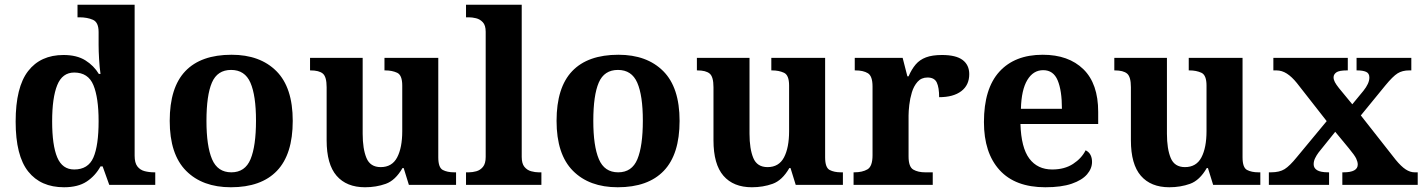

<svg xmlns="http://www.w3.org/2000/svg" viewBox="-20 -780 6008 810"><path d="M250 10Q152 10 99 -56.5Q46 -123 46 -267Q46 -412 98.5 -480Q151 -548 248 -548Q304 -548 340 -525.5Q376 -503 397 -468H404Q400 -496 398 -531Q396 -566 396 -590V-645Q396 -686 372 -696.5Q348 -707 315 -707H307V-760H548V-123Q548 -93 559.5 -78Q571 -63 590 -58Q609 -53 631 -53H635V0H441L413 -78H404Q382 -38 345.5 -14Q309 10 250 10ZM293 -65Q352 -65 374 -115.5Q396 -166 396 -269Q396 -368 374 -421Q352 -474 293 -474Q243 -474 221.5 -421Q200 -368 200 -268Q200 -167 221.5 -116Q243 -65 293 -65Z M954 10Q834 10 765 -59.5Q696 -129 696 -270Q696 -411 762 -480Q828 -549 957 -549Q1077 -549 1146 -480Q1215 -411 1215 -270Q1215 -129 1148.5 -59.5Q1082 10 954 10ZM956 -53Q1014 -53 1037 -108.5Q1060 -164 1060 -271Q1060 -377 1036.5 -431Q1013 -485 955 -485Q897 -485 874 -431.5Q851 -378 851 -270Q851 -164 874.5 -108.5Q898 -53 956 -53Z M1520 10Q1442 10 1400 -38.5Q1358 -87 1358 -188V-412Q1358 -456 1342 -469.5Q1326 -483 1290 -483H1288V-536H1510V-216Q1510 -152 1526 -113.5Q1542 -75 1586 -75Q1634 -75 1655.5 -116Q1677 -157 1677 -227V-419Q1677 -463 1655.5 -473Q1634 -483 1605 -483H1602V-536H1829V-116Q1829 -73 1848 -63Q1867 -53 1896 -53H1904V0H1705L1683 -71H1678Q1648 -19 1607.5 -4.5Q1567 10 1520 10Z M1946 0V-53H1958Q1973 -53 1989.5 -57.5Q2006 -62 2017.5 -76Q2029 -90 2029 -118V-646Q2029 -673 2017 -686Q2005 -699 1988.5 -703Q1972 -707 1958 -707H1946V-760H2181V-118Q2181 -90 2192.5 -76Q2204 -62 2221 -57.5Q2238 -53 2252 -53H2264V0Z M2586 10Q2466 10 2397 -59.5Q2328 -129 2328 -270Q2328 -411 2394 -480Q2460 -549 2589 -549Q2709 -549 2778 -480Q2847 -411 2847 -270Q2847 -129 2780.5 -59.5Q2714 10 2586 10ZM2588 -53Q2646 -53 2669 -108.5Q2692 -164 2692 -271Q2692 -377 2668.5 -431Q2645 -485 2587 -485Q2529 -485 2506 -431.5Q2483 -378 2483 -270Q2483 -164 2506.5 -108.5Q2530 -53 2588 -53Z M3152 10Q3074 10 3032 -38.5Q2990 -87 2990 -188V-412Q2990 -456 2974 -469.5Q2958 -483 2922 -483H2920V-536H3142V-216Q3142 -152 3158 -113.5Q3174 -75 3218 -75Q3266 -75 3287.5 -116Q3309 -157 3309 -227V-419Q3309 -463 3287.5 -473Q3266 -483 3237 -483H3234V-536H3461V-116Q3461 -73 3480 -63Q3499 -53 3528 -53H3536V0H3337L3315 -71H3310Q3280 -19 3239.5 -4.5Q3199 10 3152 10Z M3581 0V-53H3584Q3618 -53 3639.5 -65.5Q3661 -78 3661 -125V-415Q3661 -459 3641.5 -471Q3622 -483 3589 -483H3586V-536H3788L3808 -458H3813Q3826 -488 3843 -508Q3860 -528 3886.5 -538Q3913 -548 3954 -548Q4013 -548 4041 -527Q4069 -506 4069 -467Q4069 -421 4035.5 -395.5Q4002 -370 3942 -370Q3942 -411 3932 -432Q3922 -453 3893 -453Q3867 -453 3851 -435Q3835 -417 3827 -390.5Q3819 -364 3816 -337Q3813 -310 3813 -293V-120Q3813 -76 3833 -64.5Q3853 -53 3883 -53H3915V0Z M4390 10Q4263 10 4197 -62.5Q4131 -135 4131 -265Q4131 -406 4196 -477.5Q4261 -549 4379 -549Q4488 -549 4550.5 -488Q4613 -427 4613 -308V-257H4285Q4288 -157 4322.5 -111Q4357 -65 4419 -65Q4471 -65 4507 -88.5Q4543 -112 4560 -146Q4574 -139 4580.5 -126.5Q4587 -114 4587 -97Q4587 -69 4566 -44.5Q4545 -20 4501.5 -5Q4458 10 4390 10ZM4460 -321Q4460 -398 4442 -441Q4424 -484 4381 -484Q4339 -484 4314 -442.5Q4289 -401 4287 -321Z M4913 10Q4835 10 4793 -38.5Q4751 -87 4751 -188V-412Q4751 -456 4735 -469.5Q4719 -483 4683 -483H4681V-536H4903V-216Q4903 -152 4919 -113.5Q4935 -75 4979 -75Q5027 -75 5048.5 -116Q5070 -157 5070 -227V-419Q5070 -463 5048.5 -473Q5027 -483 4998 -483H4995V-536H5222V-116Q5222 -73 5241 -63Q5260 -53 5289 -53H5297V0H5098L5076 -71H5071Q5041 -19 5000.5 -4.5Q4960 10 4913 10Z M5333 0V-53H5342Q5378 -53 5399.5 -66.5Q5421 -80 5451 -117L5577 -269L5451 -430Q5430 -456 5409 -469.5Q5388 -483 5365 -483H5352V-536H5666V-483H5663Q5629 -483 5617.5 -474.5Q5606 -466 5606 -454Q5606 -444 5611.5 -433.5Q5617 -423 5629 -408L5685 -340L5732 -397Q5744 -412 5750.5 -426Q5757 -440 5757 -453Q5757 -471 5743 -477Q5729 -483 5706 -483H5703V-536H5934V-483H5925Q5896 -483 5876 -470.5Q5856 -458 5824 -419L5721 -293L5868 -106Q5891 -78 5910 -65.5Q5929 -53 5948 -53H5961V0H5643V-53H5648Q5708 -53 5708 -86Q5708 -97 5701.5 -111Q5695 -125 5670 -155L5613 -224L5543 -137Q5534 -125 5528 -112.5Q5522 -100 5522 -87Q5522 -71 5536.5 -62Q5551 -53 5584 -53H5587V0Z"/></svg>

Font: Noto Naskh Arabic
Style: Bold
Weight: 700
Designer: Monotype Design Team, David Williams, Mohamad Dakak and Nizar Qandah
Foundry: Monotype Imaging Inc.
Version: Version 2.016